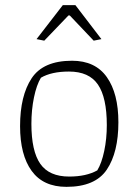

<svg xmlns="http://www.w3.org/2000/svg" viewBox="-20 -717 538 746"><path d="M122 -565 224 -697H273L374 -565L344 -559L251 -657H246L152 -559ZM58 -227Q58 -345 103 -413Q148 -481 260 -481Q350 -481 395 -417.5Q440 -354 440 -242Q440 -125 395 -58Q350 9 238 9Q148 9 103 -53Q58 -115 58 -227ZM358 -55Q375 -83 385 -130.5Q395 -178 395 -231Q395 -338 360.5 -388.5Q326 -439 248 -439Q180 -439 139 -415Q122 -387 112 -338.5Q102 -290 102 -236Q102 -130 136.5 -80.5Q171 -31 249 -31Q315 -31 358 -55Z"/></svg>

Font: Athiti Light
Style: Regular
Weight: 300
Designer: CadsonDemak Team
Foundry: CadsonDemak
Version: Version 1.033